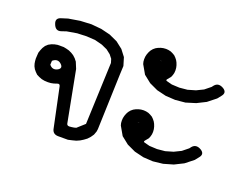

<svg xmlns="http://www.w3.org/2000/svg" viewBox="-95 -749 1190 941"><g transform="rotate(20 500.0 -278.5)"><path d="M120.1 -303.7Q137.7 -281.2 163.1 -294.9Q184.6 -307.6 166 -325.2Q145.5 -344.7 121.1 -324.2ZM199.2 -219.7Q196.3 -233.4 182.6 -227.5L168 -222.7L153.3 -219.7L137.7 -218.8L120.1 -219.7L104.5 -222.7L89.8 -228.5L76.2 -235.4L65.4 -246.1L56.6 -256.8L49.8 -269.5L45.9 -282.2L43.9 -294.9L43 -307.6L43.9 -324.2L44.9 -338.9L49.8 -353.5L55.7 -367.2L64.5 -380.9L76.2 -391.6L90.8 -399.4L105.5 -404.3L121.1 -407.2H137.7H152.3L167 -404.3L181.6 -400.4L196.3 -393.6L209 -385.7L221.7 -374L232.4 -360.4L246.1 -327.1L296.9 -61.5Q298.8 -50.8 310.5 -50.8L322.3 -51.8L335 -53.7L345.7 -56.6L383.8 -90.8L396.5 -413.1L390.6 -432.6L376 -451.2L353.5 -468.8L323.2 -482.4L285.2 -492.2L240.2 -495.1L191.4 -493.2L139.6 -484.4L113.3 -475.6Q85.9 -466.8 74.2 -499Q63.5 -526.4 90.8 -535.2L125 -545.9L184.6 -555.7L242.2 -558.6L294.9 -553.7L342.8 -542L385.7 -522.5L420.9 -495.1L446.3 -461.9L459 -419.9L457 -375L447.3 -86.9L445.3 -73.2L438.5 -54.7L427.7 -39.1L415 -25.4L400.4 -14.6L384.8 -4.9L367.2 2.9L348.6 7.8L327.1 12.7H276.4Q247.1 12.7 242.2 -15.6Z M546.9 -192.4 551.8 -205.1 557.6 -215.8 566.4 -226.6 577.1 -235.4 587.9 -241.2 600.6 -246.1 613.3 -249 627 -250 639.6 -249 652.3 -246.1 663.1 -241.2 674.8 -234.4 683.6 -225.6 691.4 -215.8 697.3 -205.1 702.1 -192.4 705.1 -179.7 706.1 -166 705.1 -153.3 702.1 -141.6 697.3 -129.9 683.6 -113.3Q675.8 -104.5 686.5 -102.5L712.9 -95.7L752.9 -93.8L793.9 -97.7L834 -109.4L870.1 -127L900.4 -151.4L907.2 -160.2Q925.8 -182.6 955.1 -165Q979.5 -149.4 960.9 -127L945.3 -107.4L903.3 -74.2L856.4 -50.8L805.7 -36.1L753.9 -30.3L704.1 -33.2L655.3 -44.9L611.3 -65.4L573.2 -95.7L546.9 -141.6L543.9 -153.3L543 -166L543.9 -179.7ZM546.9 -512.7 551.8 -525.4 557.6 -536.1 566.4 -546.9 577.1 -555.7 587.9 -561.5 600.6 -566.4 613.3 -569.3 627 -570.3 639.6 -569.3 652.3 -566.4 663.1 -561.5 674.8 -554.7 683.6 -545.9 691.4 -536.1 697.3 -525.4 702.1 -512.7 705.1 -500 706.1 -486.3 705.1 -473.6 702.1 -461.9 697.3 -450.2 683.6 -433.6Q675.8 -424.8 686.5 -422.9L712.9 -416L752.9 -414.1L793.9 -418L834 -429.7L870.1 -447.3L900.4 -471.7L907.2 -480.5Q925.8 -502.9 955.1 -485.4Q979.5 -469.7 960.9 -447.3L945.3 -427.7L903.3 -394.5L856.4 -371.1L805.7 -355.5L753.9 -350.6L704.1 -353.5L655.3 -365.2L611.3 -385.7L573.2 -416L546.9 -461.9L543.9 -473.6L543 -486.3L543.9 -500ZM618.2 -185.5 628.9 -186.5H622.1ZM618.2 -505.9 628.9 -506.8H622.1Z"/></g></svg>

Font: B2 Hana
Style: Regular
Weight: 500
Version: 2020-08-05; (max)